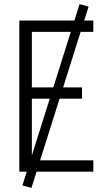

<svg xmlns="http://www.w3.org/2000/svg" viewBox="-20 -835 540 934"><path d="M74 0V-735H434V-680H135V-410H379V-355H135V-55H434V0ZM133 79 89 67 367 -815 411 -803Z"/></svg>

Font: Iosevka Term Light
Style: Regular
Weight: 300
Monospace: yes
Designer: Belleve Invis
Foundry: Belleve Invis
Version: Version 9.0.1; ttfautohint (v1.8.3)